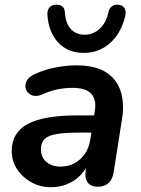

<svg xmlns="http://www.w3.org/2000/svg" viewBox="-20 -772 587 802"><path d="M193 10Q148 10 111 -10.5Q74 -31 51.5 -65Q29 -99 29 -141Q29 -218 95.5 -254Q162 -290 304 -290H384L373 -218H310Q251 -218 216 -212Q181 -206 166 -191Q151 -176 151 -149Q151 -114 174.5 -95Q198 -76 232 -76Q264 -76 290 -89.5Q316 -103 334 -128.5Q352 -154 357 -189L376 -308Q384 -355 361.5 -380Q339 -405 283 -405Q250 -405 219 -398.5Q188 -392 155 -377Q136 -369 121 -372Q106 -375 96.5 -385.5Q87 -396 86 -410.5Q85 -425 94.5 -439Q104 -453 126 -463Q168 -482 213.5 -490.5Q259 -499 299 -499Q378 -499 423 -470Q468 -441 484 -391Q500 -341 490 -277L455 -54Q446 8 387 8Q360 8 346.5 -9.5Q333 -27 338 -61L348 -124L355 -104Q341 -65 315.5 -39.5Q290 -14 258.5 -2Q227 10 193 10ZM330 -551Q264 -551 223.5 -594Q183 -637 178 -710Q177 -728 185 -739Q193 -750 210 -752Q227 -754 238.5 -746.5Q250 -739 251 -720Q254 -674 276 -650.5Q298 -627 334 -627Q369 -627 396 -651.5Q423 -676 433 -721Q437 -738 448 -746Q459 -754 475 -752Q492 -751 500 -738Q508 -725 503 -704Q485 -632 439 -591.5Q393 -551 330 -551Z"/></svg>

Font: Nunito Variable Extra Light
Style: Italic
Weight: 200
Italic angle: -9°
Designer: Vernon Adams
Foundry: Vernon Adams
Version: Version 3.602